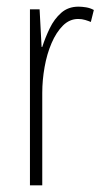

<svg xmlns="http://www.w3.org/2000/svg" viewBox="-20 -557 311 577"><path d="M216 -537Q226 -537 238.5 -535Q251 -533 262 -527L253 -491Q246 -494 236 -497Q226 -500 215 -500Q189 -500 169 -480Q149 -460 135 -427.5Q121 -395 114 -355.5Q107 -316 107 -278V0H70V-529H99L105 -416H107Q116 -444 129.5 -472Q143 -500 164 -518.5Q185 -537 216 -537Z"/></svg>

Font: Noto Sans Arabic UI XCn XLt
Style: Regular
Weight: 200
Width: 2
Designer: Monotype Design Team, Nadine Chahine and Nizar Qandah
Foundry: Monotype Imaging Inc.
Version: Version 2.010; ttfautohint (v1.8.4.7-5d5b)